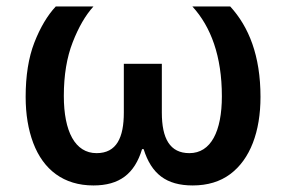

<svg xmlns="http://www.w3.org/2000/svg" viewBox="-20 -562 881 592"><path d="M268.1 9.8C348.1 9.8 395 -25.9 418 -102.1H422.9C446.8 -25.9 492.7 9.8 574.2 9.8C620.1 9.8 658.7 -2 689.5 -24.9C751.5 -70.8 783.2 -156.2 783.2 -263.2C783.2 -390.6 747.1 -479.5 689.9 -542H573.2C630.4 -479.5 664.1 -388.7 664.1 -265.1C664.1 -157.2 630.4 -89.8 564 -89.8C503.9 -89.8 479 -134.8 479 -214.8V-365.2H361.8V-214.8C361.8 -138.2 339.8 -89.8 277.8 -89.8C211.4 -89.8 176.8 -156.7 176.8 -266.1C176.8 -330.1 186 -385.3 204.1 -431.6C222.2 -478 243.2 -514.6 268.1 -542H151.9C126 -514.2 104 -477.1 85.9 -430.7C67.9 -384.3 59.1 -328.1 59.1 -263.2C59.1 -210 66.9 -162.6 82.5 -121.1C113.8 -38.6 176.3 9.8 268.1 9.8Z"/></svg>

Font: Noto Reveo Sans
Style: Regular
Weight: 600
Designer: Monotype Design Team
Foundry: Monotype Imaging Inc.
Version: Version 2.007